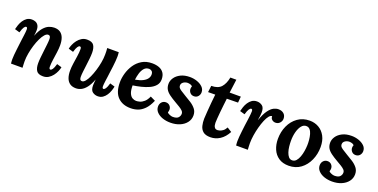

<svg xmlns="http://www.w3.org/2000/svg" viewBox="-20 -1329 3973 2019"><g transform="rotate(20 1966.5 -320.0)"><path d="M453 11Q398 11 378.5 -19Q359 -49 359 -102Q359 -132 363 -169.5Q367 -207 371.5 -246Q376 -285 380 -319.5Q384 -354 384 -377Q384 -392 381 -401.5Q378 -411 372 -415Q366 -419 356 -419Q338 -419 318.5 -397Q299 -375 281 -337.5Q263 -300 249 -254.5Q235 -209 226.5 -161.5Q218 -114 218 -72Q218 -59 219 -35.5Q220 -12 221 0H92Q90 -21 89.5 -29.5Q89 -38 89 -48Q89 -69 91.5 -97.5Q94 -126 98 -159.5Q102 -193 106 -226Q109 -253 112.5 -278.5Q116 -304 119 -326.5Q122 -349 123.5 -366Q125 -383 125 -392Q125 -409 120.5 -413.5Q116 -418 111 -418Q100 -418 88 -401Q76 -384 63 -339L8 -355Q13 -376 22 -403Q31 -430 47 -454.5Q63 -479 86 -495Q109 -511 142 -511Q164 -511 183 -503Q202 -495 214 -475.5Q226 -456 226 -420Q226 -401 224 -389Q222 -377 220 -360H221Q245 -420 273.5 -453Q302 -486 332.5 -498.5Q363 -511 392 -511Q435 -511 461 -492Q487 -473 499.5 -438.5Q512 -404 512 -357Q512 -321 506 -277Q500 -233 493.5 -189Q487 -145 487 -108Q487 -92 492 -87Q497 -82 502 -82Q513 -82 525 -99Q537 -116 550 -161L604 -145Q600 -124 588.5 -97Q577 -70 558 -45.5Q539 -21 513 -5Q487 11 453 11Z M821 11Q779 11 752.5 -8Q726 -27 713.5 -61.5Q701 -96 701 -143Q701 -180 707.5 -224Q714 -268 720.5 -312Q727 -356 727 -392Q727 -409 721.5 -413.5Q716 -418 711 -418Q700 -418 688 -401Q676 -384 663 -339L609 -355Q613 -376 624.5 -403Q636 -430 655 -454.5Q674 -479 700 -495Q726 -511 760 -511Q816 -511 835.5 -481Q855 -451 855 -398Q855 -368 851 -330.5Q847 -293 842 -254Q837 -215 833 -180.5Q829 -146 829 -123Q829 -108 832 -98.5Q835 -89 841 -85Q847 -81 857 -81Q874 -81 892.5 -103Q911 -125 928 -162.5Q945 -200 959 -245.5Q973 -291 981.5 -338.5Q990 -386 990 -428Q990 -442 989.5 -465Q989 -488 987 -500H1116Q1118 -479 1118.5 -470.5Q1119 -462 1119 -452Q1119 -431 1116.5 -401.5Q1114 -372 1110 -338Q1106 -304 1101 -270Q1098 -243 1094.5 -218Q1091 -193 1088 -171.5Q1085 -150 1083.5 -133.5Q1082 -117 1082 -108Q1082 -92 1086.5 -87Q1091 -82 1096 -82Q1107 -82 1119 -99Q1131 -116 1144 -161L1198 -145Q1194 -124 1185 -97Q1176 -70 1160 -45.5Q1144 -21 1121 -5Q1098 11 1065 11Q1033 11 1007 -8Q981 -27 981 -80Q981 -100 983 -114Q985 -128 986 -145H985Q962 -85 935 -51Q908 -17 879 -3Q850 11 821 11Z M1488 -511Q1532 -511 1566 -498Q1600 -485 1619 -457Q1638 -429 1638 -385Q1638 -344 1613.5 -315.5Q1589 -287 1549.5 -269Q1510 -251 1463 -239.5Q1416 -228 1372 -222Q1372 -165 1385.5 -134.5Q1399 -104 1420 -92.5Q1441 -81 1462 -81Q1479 -81 1502.5 -87.5Q1526 -94 1550 -115Q1574 -136 1592 -177L1648 -150Q1620 -85 1585 -50Q1550 -15 1512 -2Q1474 11 1435 11Q1343 12 1289 -42Q1235 -96 1235 -207Q1235 -255 1250 -308Q1265 -361 1295.5 -407Q1326 -453 1374 -482Q1422 -511 1488 -511ZM1477 -445Q1443 -445 1422 -421Q1401 -397 1390 -360.5Q1379 -324 1375 -287Q1429 -297 1461 -314Q1493 -331 1507.5 -353Q1522 -375 1521 -399Q1520 -424 1506 -434.5Q1492 -445 1477 -445Z M1878 11Q1830 11 1789.5 -3Q1749 -17 1724 -43.5Q1699 -70 1699 -105Q1699 -136 1717.5 -155.5Q1736 -175 1763 -175Q1790 -175 1807 -157Q1824 -139 1824 -113Q1824 -106 1822.5 -98.5Q1821 -91 1818 -83Q1823 -73 1844.5 -64Q1866 -55 1881 -55Q1925 -55 1942.5 -74Q1960 -93 1960 -117Q1960 -136 1945.5 -150.5Q1931 -165 1908 -179Q1885 -193 1859 -208Q1812 -235 1781 -258Q1750 -281 1735.5 -306.5Q1721 -332 1721 -367Q1721 -402 1743 -435Q1765 -468 1807.5 -489.5Q1850 -511 1911 -511Q1951 -511 1989.5 -498Q2028 -485 2053.5 -460.5Q2079 -436 2079 -401Q2079 -375 2062 -355Q2045 -335 2016 -335Q1989 -335 1972.5 -353.5Q1956 -372 1956 -396Q1956 -404 1957.5 -411Q1959 -418 1962 -425Q1954 -436 1937.5 -440.5Q1921 -445 1907 -445Q1893 -445 1877.5 -439Q1862 -433 1851 -421.5Q1840 -410 1840 -393Q1840 -379 1846.5 -368.5Q1853 -358 1873 -344.5Q1893 -331 1933 -307Q1966 -288 2000.5 -266Q2035 -244 2058.5 -214.5Q2082 -185 2082 -143Q2082 -98 2055 -63Q2028 -28 1982 -8.5Q1936 11 1878 11Z M2377 -651 2357 -500H2482L2476 -431L2351 -429Q2347 -393 2342 -351.5Q2337 -310 2333.5 -270.5Q2330 -231 2327.5 -199.5Q2325 -168 2325 -151Q2325 -138 2328 -122.5Q2331 -107 2341 -96Q2351 -85 2373 -85Q2381 -85 2396.5 -89.5Q2412 -94 2430 -107Q2448 -120 2463 -148L2514 -116Q2480 -52 2431 -20.5Q2382 11 2326 11Q2271 11 2243.5 -12Q2216 -35 2207 -72.5Q2198 -110 2199 -151Q2201 -185 2204 -231.5Q2207 -278 2212 -329.5Q2217 -381 2222 -428L2142 -427L2151 -500Q2225 -500 2260.5 -539Q2296 -578 2310 -651Z M2611 0Q2609 -21 2608.5 -29.5Q2608 -38 2608 -48Q2608 -69 2610.5 -98.5Q2613 -128 2617 -162Q2621 -196 2625 -229Q2630 -265 2634.5 -297.5Q2639 -330 2641.5 -355Q2644 -380 2644 -392Q2644 -409 2639.5 -413.5Q2635 -418 2630 -418Q2619 -418 2607 -401Q2595 -384 2582 -339L2527 -355Q2532 -376 2541 -403Q2550 -430 2566 -454.5Q2582 -479 2605 -495Q2628 -511 2661 -511Q2693 -511 2719 -492Q2745 -473 2745 -420Q2745 -404 2742.5 -382Q2740 -360 2735 -331H2736Q2763 -407 2791.5 -445.5Q2820 -484 2848 -497.5Q2876 -511 2900 -511Q2938 -511 2961 -490.5Q2984 -470 2984 -435Q2984 -409 2965.5 -388Q2947 -367 2917 -367Q2895 -367 2878 -381Q2861 -395 2862 -419Q2845 -421 2827.5 -399.5Q2810 -378 2794.5 -340.5Q2779 -303 2766.5 -257Q2754 -211 2746.5 -163Q2739 -115 2739 -72Q2739 -59 2740 -35.5Q2741 -12 2742 0Z M3251 -511Q3307 -511 3352.5 -485Q3398 -459 3425 -409Q3452 -359 3452 -288Q3452 -209 3421.5 -140.5Q3391 -72 3335 -30.5Q3279 11 3201 11Q3134 11 3089 -19.5Q3044 -50 3022 -102Q3000 -154 3000 -216Q3000 -296 3030.5 -363Q3061 -430 3117.5 -470.5Q3174 -511 3251 -511ZM3236 -445Q3206 -446 3183.5 -418.5Q3161 -391 3148.5 -345Q3136 -299 3136 -244Q3136 -214 3139.5 -181Q3143 -148 3152.5 -119.5Q3162 -91 3177.5 -73Q3193 -55 3217 -55Q3243 -55 3261 -75Q3279 -95 3290.5 -126.5Q3302 -158 3307.5 -193Q3313 -228 3314 -259Q3315 -286 3312 -318Q3309 -350 3301 -379Q3293 -408 3277 -426.5Q3261 -445 3236 -445Z M3687 11Q3639 11 3598.5 -3Q3558 -17 3533 -43.5Q3508 -70 3508 -105Q3508 -136 3526.5 -155.5Q3545 -175 3572 -175Q3599 -175 3616 -157Q3633 -139 3633 -113Q3633 -106 3631.5 -98.5Q3630 -91 3627 -83Q3632 -73 3653.5 -64Q3675 -55 3690 -55Q3734 -55 3751.5 -74Q3769 -93 3769 -117Q3769 -136 3754.5 -150.5Q3740 -165 3717 -179Q3694 -193 3668 -208Q3621 -235 3590 -258Q3559 -281 3544.5 -306.5Q3530 -332 3530 -367Q3530 -402 3552 -435Q3574 -468 3616.5 -489.5Q3659 -511 3720 -511Q3760 -511 3798.5 -498Q3837 -485 3862.5 -460.5Q3888 -436 3888 -401Q3888 -375 3871 -355Q3854 -335 3825 -335Q3798 -335 3781.5 -353.5Q3765 -372 3765 -396Q3765 -404 3766.5 -411Q3768 -418 3771 -425Q3763 -436 3746.5 -440.5Q3730 -445 3716 -445Q3702 -445 3686.5 -439Q3671 -433 3660 -421.5Q3649 -410 3649 -393Q3649 -379 3655.5 -368.5Q3662 -358 3682 -344.5Q3702 -331 3742 -307Q3775 -288 3809.5 -266Q3844 -244 3867.5 -214.5Q3891 -185 3891 -143Q3891 -98 3864 -63Q3837 -28 3791 -8.5Q3745 11 3687 11Z"/></g></svg>

Font: Lora
Style: Bold Italic
Weight: 700
Italic angle: -3°
Designer: Olga Karpushina, Alexei Vanyashin (Cyrillic)
Foundry: Cyreal
Version: Version 3.004